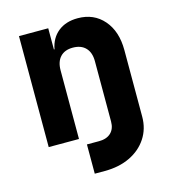

<svg xmlns="http://www.w3.org/2000/svg" viewBox="-110 -650 820 919"><g transform="rotate(-15 300.0 -190.0)"><path d="M246 180V35H306Q344 35 365 15Q386 -5 386 -41V-340Q386 -383 363.5 -406.5Q341 -430 300 -430Q260 -430 238 -406.5Q216 -383 216 -340V0H66V-550H211V-445H214Q224 -499 262 -529.5Q300 -560 359 -560Q439 -560 487.5 -504Q536 -448 536 -355V-25Q536 35 505.5 81.5Q475 128 421 154Q367 180 296 180Z"/></g></svg>

Font: JetBrains Mono NL ExtraBold
Style: Regular
Weight: 800
Designer: Philipp Nurullin, Konstantin Bulenkov
Foundry: JetBrains
Version: Version 2.304; ttfautohint (v1.8.4.7-5d5b)